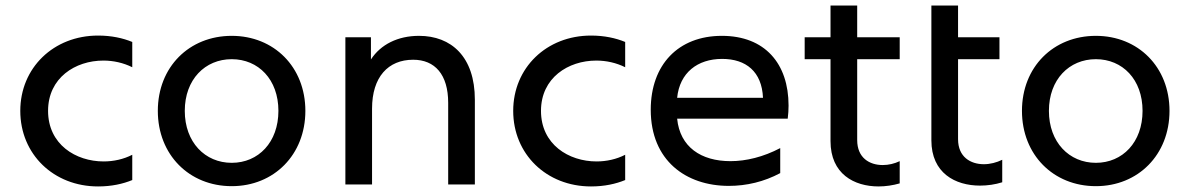

<svg xmlns="http://www.w3.org/2000/svg" viewBox="-20 -664 4282 691"><path d="M333 7C381 7 422 -2 456 -16V-107C425 -91 389 -83 353 -83C253 -83 153 -144 153 -265C153 -384 251 -446 352 -446C388 -446 424 -438 456 -422V-513C422 -527 381 -536 333 -536C173 -536 53 -420 53 -265C53 -109 173 7 333 7Z M814 6C966 6 1079 -107 1079 -265C1079 -423 966 -535 814 -535C661 -535 548 -423 548 -265C548 -107 661 6 814 6ZM814 -78C718 -78 645 -152 645 -265C645 -378 718 -451 814 -451C910 -451 982 -378 982 -265C982 -152 910 -78 814 -78Z M1488 -535C1412 -535 1350 -504 1315 -450V-530H1223V0H1319V-273C1319 -387 1377 -449 1467 -449C1545 -449 1593 -396 1593 -294V0H1689V-305C1689 -460 1604 -535 1488 -535Z M2107 7C2155 7 2196 -2 2230 -16V-107C2199 -91 2163 -83 2127 -83C2027 -83 1927 -144 1927 -265C1927 -384 2025 -446 2126 -446C2162 -446 2198 -438 2230 -422V-513C2196 -527 2155 -536 2107 -536C1947 -536 1827 -420 1827 -265C1827 -109 1947 7 2107 7Z M2603 5C2667 5 2730 -10 2788 -41V-131C2727 -99 2665 -84 2609 -84C2503 -84 2427 -135 2417 -237H2815C2817 -253 2818 -269 2818 -284C2818 -435 2733 -535 2578 -535C2421 -535 2322 -431 2322 -269C2322 -86 2449 5 2603 5ZM2726 -312H2417C2426 -402 2490 -452 2579 -452C2665 -452 2722 -406 2726 -312Z M3218 -4V-84C3199 -75 3178 -70 3157 -70C3109 -70 3065 -96 3065 -160V-451H3218V-530H3065V-644H2969V-530H2876V-451H2969V-156C2969 -38 3054 7 3142 7C3167 7 3194 3 3218 -4Z M3587 -8V-89C3567 -79 3543 -73 3521 -73C3473 -73 3428 -99 3428 -163V-451H3577V-530H3428V-644H3332V-159C3332 -41 3418 4 3507 4C3534 4 3562 0 3587 -8Z M3924 6C4076 6 4189 -107 4189 -265C4189 -423 4076 -535 3924 -535C3771 -535 3658 -423 3658 -265C3658 -107 3771 6 3924 6ZM3924 -78C3828 -78 3755 -152 3755 -265C3755 -378 3828 -451 3924 -451C4020 -451 4092 -378 4092 -265C4092 -152 4020 -78 3924 -78Z"/></svg>

Font: Chess Sans Medium
Style: Regular
Weight: 500
Designer: Wolf Bōese
Foundry: Wolf Bōese
Version: Version 7.223;Glyphs 3.3 (3306)